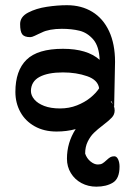

<svg xmlns="http://www.w3.org/2000/svg" viewBox="-20 -491 511 731"><path d="M435.1 143.1Q435.1 189 409.9 204.3Q384.8 219.7 346.7 219.7Q315.9 219.7 290.3 206.1Q264.6 192.4 249.8 168Q234.9 143.6 234.9 113.3Q234.9 51.8 268.1 0.5Q233.9 9.8 195.3 9.8Q147.5 9.8 111.8 -10.3Q76.2 -30.3 57.4 -64.7Q38.6 -99.1 38.6 -141.1Q38.6 -222.2 81.1 -263.7Q123.5 -305.2 219.7 -305.2Q312 -305.2 359.4 -263.2Q357.4 -314.9 335 -340.8Q312.5 -366.7 282.7 -374Q252.9 -381.3 215.3 -381.3Q191.9 -381.3 172.1 -377.7Q152.3 -374 140.1 -367.7L126 -361.3Q122.6 -359.9 112.1 -354.7Q101.6 -349.6 95.2 -349.6Q73.2 -349.6 64.9 -360.1Q56.6 -370.6 56.6 -399.4Q56.6 -427.2 87.2 -443.1Q117.7 -459 158.2 -465.1Q198.7 -471.2 234.9 -471.2Q290 -471.2 331.3 -446Q372.6 -420.9 395.3 -372.3Q418 -323.7 418 -255.4L414.6 -85.4L413.1 -88.4Q416.5 -80.1 416.5 -70.3Q416.5 -55.2 406 -43.7Q395.5 -32.2 373 -15.1Q351.1 1.5 337.4 14.9Q323.7 28.3 314 48.1Q304.2 67.9 304.2 93.8Q310.5 112.3 324.7 123.8Q338.9 135.3 352.5 135.3Q363.3 135.3 369.9 131.3Q376.5 127.4 385.3 119.1Q393.6 111.3 399.7 107.7Q405.8 104 415 104Q424.3 104 429.7 115.7Q435.1 127.4 435.1 143.1ZM208.5 -78.1Q243.2 -78.1 272.9 -89.8Q302.7 -101.6 324.2 -119.1Q345.7 -136.7 357.4 -154.8Q353 -186.5 311.8 -200.9Q270.5 -215.3 219.7 -215.3Q162.6 -215.3 130.6 -198.2Q98.6 -181.2 97.7 -145Q97.7 -127.9 110.6 -112.5Q123.5 -97.2 148.4 -87.6Q173.3 -78.1 208.5 -78.1ZM410.2 -93.8 403.8 -106 401.9 -103.5Q406.2 -99.6 410.2 -93.8Z"/></svg>

Font: Dekko
Style: Regular
Weight: 400
Designer: Multiple
Foundry: Sorkin Type
Version: Version 2.001